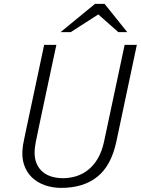

<svg xmlns="http://www.w3.org/2000/svg" viewBox="-20 -937 710 968"><path d="M669.9 -710.9 566.4 -222.2Q540.5 -101.6 470.5 -45.7Q400.4 10.3 288.6 10.3Q244.6 10.3 206.3 -3.2Q168 -16.6 140.6 -43Q113.3 -69.3 100.6 -108.4Q87.9 -147.5 95.2 -198.7Q95.7 -204.1 96.7 -209.2Q97.7 -214.4 99.4 -223.1Q101.1 -231.9 104 -246.3Q106.9 -260.7 112.1 -284.9Q117.2 -309.1 124.8 -344.7Q132.3 -380.4 143.3 -431.6Q154.3 -482.9 168.9 -551.8Q183.6 -620.6 202.6 -710.9H264.2Q245.1 -621.6 230.5 -553.2Q215.8 -484.9 205.1 -434.1Q194.3 -383.3 186.8 -347.9Q179.2 -312.5 174.3 -288.3Q169.4 -264.2 166.3 -249.8Q163.1 -235.4 161.4 -226.3Q159.7 -217.3 158.9 -211.9Q158.2 -206.5 157.2 -200.7Q150.9 -160.2 158.9 -129.6Q167 -99.1 186.3 -78.9Q205.6 -58.6 234.1 -48.6Q262.7 -38.6 297.4 -38.6Q332 -38.6 364.7 -48.8Q397.5 -59.1 425 -81.1Q452.6 -103 473.1 -137.9Q493.7 -172.9 504.4 -222.2L608.4 -710.9ZM621.6 -774.9H576.7L475.6 -864.3L336.4 -774.9H285.2L459 -917.5H507.3Z"/></svg>

Font: Ufes Sans Light
Style: Italic
Weight: 200
Designer: Ricardo Esteves & Thais Bronze
Foundry: ProDesignUfes - Ricardo Esteves, Thais Bronze
Version: Version 2.0